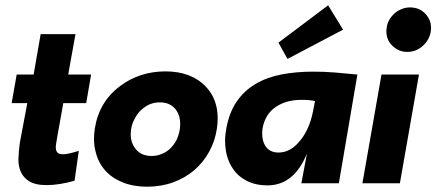

<svg xmlns="http://www.w3.org/2000/svg" viewBox="-20 -692 1648 725"><path d="M156 7Q113 7 89.5 -8Q49.5 -33 49.5 -91Q50.5 -122 55 -153.5L83 -302.5H24L43 -410.5H107L133.5 -563H265L237.5 -410.5H324L305.5 -302.5H219Q190 -144 190.5 -137.5Q190.5 -115 205.5 -111Q211 -109.5 218.5 -109.5Q237 -109.5 277.5 -122.5L261.5 -9.5Q203 7 156 7Z M535.5 13Q484.5 13 444 -3Q403.5 -19 377.5 -48Q351.5 -77 341.5 -117.5Q335 -140.5 335 -167Q335 -185.5 338 -206.5Q354 -308 433.5 -367Q506.5 -422 604.5 -422.5Q703.5 -422.5 759 -363Q802 -316 802 -245.5Q802 -227 799 -206.5Q792 -159.5 769.8 -119Q747.5 -78.5 713.2 -49.2Q679 -20 633.8 -3.5Q588.5 13 535.5 13ZM552.5 -103Q573.5 -103 591.5 -111Q626 -124.5 647 -164Q660.5 -193.5 660.5 -224Q660.5 -254.5 645.5 -276Q624.5 -305.5 583.5 -305.5Q563.5 -305.5 546 -298.5Q508.5 -281.5 489.5 -245.5Q473.5 -218.5 473.5 -184Q473.5 -154.5 489.5 -133Q511 -103 552.5 -103Z M990 8Q946 8 912.5 -8.8Q879 -25.5 859.5 -55Q830 -97.5 830 -161.5Q830 -184 835 -209Q846 -268 873.8 -308.5Q901.5 -349 944.2 -374.5Q987 -400 1042.5 -410.8Q1098 -421.5 1163.5 -421.5Q1204.5 -421.5 1245.2 -418.2Q1286 -415 1329.5 -410.5L1259.5 0H1118L1139 -112Q1090 8 990 8ZM1031.5 -116Q1079.5 -116 1116.5 -165Q1149.5 -207.5 1162 -272L1169.5 -310.5Q1143 -315.5 1119 -315Q1060.5 -315 1021 -288Q981.5 -261 971.5 -208Q970 -198.5 970 -189.5Q970 -162.5 979.5 -145Q995.5 -116 1031.5 -116ZM1065.5 -469.5 1031.5 -531 1219 -672 1275.5 -580Z M1518 -496Q1499 -496 1483.8 -503.5Q1468.5 -511 1457 -524Q1438.5 -545 1439 -576L1440.5 -590.5Q1445.5 -620 1471.5 -643Q1498 -664 1528.5 -664Q1566 -664 1590 -636Q1607.5 -614.5 1607.5 -587Q1607.5 -578 1606 -569.5Q1599.5 -538.5 1574.8 -517.2Q1550 -496 1518 -496ZM1490 0H1348.5L1420.5 -410.5H1562Z"/></svg>

Font: Lucymar Sans
Style: Bold Italic
Weight: 700
Italic angle: -10°
Foundry: The League of Moveable Type (original font) / Main changes by Cristiano Sobral with portions from Mirco Monsees
Version: Version 2.00;August 30, 2020;FontCreator 13.0.0.2681 64-bit